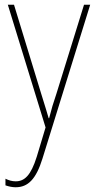

<svg xmlns="http://www.w3.org/2000/svg" viewBox="-20 -547 405 809"><path d="M13 -527 172 -10 135 113C110 193 83 217 46 217C31 217 17 213 3 206V234C18 239 31 242 46 242C98 242 132 208 159 121L360 -527H334L218 -153C205 -115 196 -85 187 -49H185C179 -70 173 -90 153 -154L39 -527Z"/></svg>

Font: Noto Sans Oriya Cond Thin
Style: Regular
Weight: 100
Width: 3
Designer: Amélie Bonet and Sol Matas
Foundry: Google LLC
Version: Version 2.006